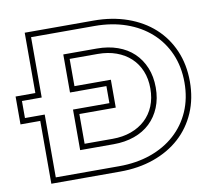

<svg xmlns="http://www.w3.org/2000/svg" viewBox="-92 -805 1010 909"><g transform="rotate(-10 413.5 -350.0)"><path d="M14 -315H109V-13H414Q497 -13 565.5 -37Q634 -61 683.5 -105.5Q733 -150 760 -212Q787 -274 787 -350Q787 -426 760 -488Q733 -550 683.5 -594.5Q634 -639 565.5 -663Q497 -687 414 -687H109V-397H14ZM-12 -423H83V-713H414Q503 -713 576.5 -687Q650 -661 702.5 -613.5Q755 -566 784 -499Q813 -432 813 -350Q813 -268 784 -201Q755 -134 702.5 -86.5Q650 -39 576.5 -13Q503 13 414 13H83V-289H-12ZM245 -120V-315H420V-397H245V-580H406Q461 -580 506 -564Q551 -548 582.5 -518Q614 -488 631.5 -445.5Q649 -403 649 -350Q649 -297 631.5 -254.5Q614 -212 582.5 -182Q551 -152 506 -136Q461 -120 406 -120ZM406 -146Q455 -146 495 -160.5Q535 -175 563.5 -201.5Q592 -228 607.5 -265.5Q623 -303 623 -350Q623 -397 607.5 -434.5Q592 -472 563.5 -498.5Q535 -525 495 -539.5Q455 -554 406 -554H271V-423H446V-289H271V-146Z"/></g></svg>

Font: CMG Sans Outline
Style: Outline
Weight: 700
Designer: Julieta Ulanovsky
Foundry: Julieta Ulanovsky
Version: Version 7.200